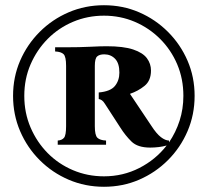

<svg xmlns="http://www.w3.org/2000/svg" viewBox="-20 -700 795 735"><path d="M378 15Q306 15 243 -12Q180 -39 132 -87Q84 -135 57 -198Q30 -261 30 -333Q30 -405 57 -467.5Q84 -530 132 -578Q180 -626 243 -653Q306 -680 378 -680Q450 -680 512.5 -653Q575 -626 623 -578Q671 -530 698 -467.5Q725 -405 725 -333Q725 -261 698 -198Q671 -135 623 -87Q575 -39 512.5 -12Q450 15 378 15ZM378 -25Q451 -25 513.5 -57Q576 -89 618 -143Q604 -139 587.5 -137Q571 -135 555 -135Q507 -135 483.5 -158Q460 -181 441 -211L382 -302Q376 -312 370 -316Q364 -320 358 -321V-346Q403 -350 420 -371Q437 -392 437 -422Q437 -458 420.5 -475Q404 -492 379 -492Q361 -492 352 -484Q343 -476 343 -448V-217Q343 -182 353 -172.5Q363 -163 386 -162V-146H201V-162Q217 -163 225 -172.5Q233 -182 233 -217V-448Q233 -483 223.5 -492.5Q214 -502 191 -503V-519H233Q285 -519 325 -521Q365 -523 388 -523Q453 -523 490 -510.5Q527 -498 542.5 -477Q558 -456 558 -430Q558 -391 533 -371Q508 -351 478 -341V-340L559 -219Q579 -188 596 -175Q613 -162 627 -162V-155Q653 -193 667.5 -238Q682 -283 682 -333Q682 -398 658.5 -453.5Q635 -509 593 -551Q551 -593 496 -616.5Q441 -640 378 -640Q315 -640 259.5 -616.5Q204 -593 162.5 -551Q121 -509 97 -453.5Q73 -398 73 -333Q73 -268 97 -212Q121 -156 162.5 -114Q204 -72 259.5 -48.5Q315 -25 378 -25Z"/></svg>

Font: Bona Nova SC
Style: Bold
Weight: 700
Designer: Mateusz Machalski
Foundry: Capitalics
Version: Version 4.001; ttfautohint (v1.8.4.7-5d5b)